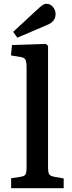

<svg xmlns="http://www.w3.org/2000/svg" viewBox="-20 -999 382 1019"><path d="M39 0V-53L91 -61Q110 -64 115.5 -73.5Q121 -83 121 -111V-638Q121 -673 114 -684Q107 -695 80 -698L38 -705L44 -760L223 -766L235 -756V-108Q235 -87 240 -76Q245 -65 267 -61L318 -52V0ZM72 -799 50 -830 185 -955Q198 -967 207.5 -973Q217 -979 226 -979Q248 -979 261.5 -961.5Q275 -944 275 -925Q275 -904 263.5 -889.5Q252 -875 229 -866Z"/></svg>

Font: Literata 18pt Medium
Style: Regular
Weight: 500
Designer: Latin by Veronika Burian and Jose Scaglione. Greek by Irene Vlachou. Cyrillic by Vera Evstafieva.
Foundry: TypeTogether
Version: Version 3.103;gftools[0.9.29]